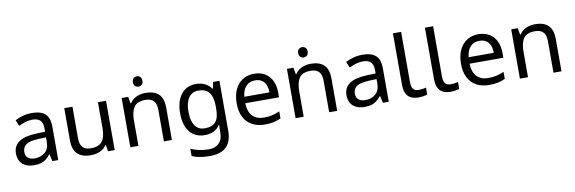

<svg xmlns="http://www.w3.org/2000/svg" viewBox="-62 -1277 6157 2056"><g transform="rotate(-10 3016.5 -248.5)"><path d="M288 -545Q386 -545 433 -502Q480 -459 480 -365V0H416L399 -76H395Q372 -47 347.5 -27.5Q323 -8 291.5 1Q260 10 215 10Q167 10 128.5 -7Q90 -24 68 -59.5Q46 -95 46 -149Q46 -229 109 -272.5Q172 -316 303 -320L394 -323V-355Q394 -422 365 -448Q336 -474 283 -474Q241 -474 203 -461.5Q165 -449 132 -433L105 -499Q140 -518 188 -531.5Q236 -545 288 -545ZM314 -259Q214 -255 175.5 -227Q137 -199 137 -148Q137 -103 164.5 -82Q192 -61 235 -61Q303 -61 348 -98.5Q393 -136 393 -214V-262Z M1094 -536V0H1022L1009 -71H1005Q988 -43 961 -25Q934 -7 902 1.5Q870 10 835 10Q771 10 727.5 -10.5Q684 -31 662 -74Q640 -117 640 -185V-536H729V-191Q729 -127 758 -95Q787 -63 848 -63Q908 -63 942.5 -85.5Q977 -108 991.5 -151.5Q1006 -195 1006 -257V-536Z M1464 -737Q1484 -737 1499.5 -723.5Q1515 -710 1515 -681Q1515 -653 1499.5 -639Q1484 -625 1464 -625Q1442 -625 1427 -639Q1412 -653 1412 -681Q1412 -710 1427 -723.5Q1442 -737 1464 -737ZM1522 -546Q1618 -546 1667 -499.5Q1716 -453 1716 -349V0H1629V-343Q1629 -408 1600 -440Q1571 -472 1509 -472Q1420 -472 1386 -422Q1352 -372 1352 -278V0H1264V-536H1335L1348 -463H1353Q1371 -491 1397.5 -509.5Q1424 -528 1456 -537Q1488 -546 1522 -546Z M2072 -546Q2125 -546 2167.5 -526Q2210 -506 2240 -465H2245L2257 -536H2327V9Q2327 85 2301 136.5Q2275 188 2222 214Q2169 240 2087 240Q2029 240 1980.5 231.5Q1932 223 1894 206V125Q1932 145 1983 156Q2034 167 2092 167Q2161 167 2200.5 126.5Q2240 86 2240 16V-5Q2240 -17 2241 -39.5Q2242 -62 2243 -71H2239Q2211 -30 2169.5 -10Q2128 10 2073 10Q1969 10 1910.5 -63Q1852 -136 1852 -267Q1852 -395 1910.5 -470.5Q1969 -546 2072 -546ZM2084 -472Q2039 -472 2007.5 -448Q1976 -424 1959.5 -378Q1943 -332 1943 -266Q1943 -167 1979.5 -114.5Q2016 -62 2086 -62Q2127 -62 2156 -72.5Q2185 -83 2204 -105.5Q2223 -128 2232 -163Q2241 -198 2241 -246V-267Q2241 -340 2224.5 -385Q2208 -430 2173 -451Q2138 -472 2084 -472Z M2704 -546Q2773 -546 2822.5 -516Q2872 -486 2898.5 -431.5Q2925 -377 2925 -304V-251H2558Q2560 -160 2604.5 -112.5Q2649 -65 2729 -65Q2780 -65 2819.5 -74.5Q2859 -84 2901 -102V-25Q2860 -7 2820 1.5Q2780 10 2725 10Q2649 10 2590.5 -21Q2532 -52 2499.5 -113.5Q2467 -175 2467 -264Q2467 -352 2496.5 -415Q2526 -478 2579.5 -512Q2633 -546 2704 -546ZM2703 -474Q2640 -474 2603.5 -433.5Q2567 -393 2560 -321H2833Q2833 -367 2819 -401Q2805 -435 2776.5 -454.5Q2748 -474 2703 -474Z M3261 -737Q3281 -737 3296.5 -723.5Q3312 -710 3312 -681Q3312 -653 3296.5 -639Q3281 -625 3261 -625Q3239 -625 3224 -639Q3209 -653 3209 -681Q3209 -710 3224 -723.5Q3239 -737 3261 -737ZM3319 -546Q3415 -546 3464 -499.5Q3513 -453 3513 -349V0H3426V-343Q3426 -408 3397 -440Q3368 -472 3306 -472Q3217 -472 3183 -422Q3149 -372 3149 -278V0H3061V-536H3132L3145 -463H3150Q3168 -491 3194.5 -509.5Q3221 -528 3253 -537Q3285 -546 3319 -546Z M3882 -545Q3980 -545 4027 -502Q4074 -459 4074 -365V0H4010L3993 -76H3989Q3966 -47 3941.5 -27.5Q3917 -8 3885.5 1Q3854 10 3809 10Q3761 10 3722.5 -7Q3684 -24 3662 -59.5Q3640 -95 3640 -149Q3640 -229 3703 -272.5Q3766 -316 3897 -320L3988 -323V-355Q3988 -422 3959 -448Q3930 -474 3877 -474Q3835 -474 3797 -461.5Q3759 -449 3726 -433L3699 -499Q3734 -518 3782 -531.5Q3830 -545 3882 -545ZM3908 -259Q3808 -255 3769.5 -227Q3731 -199 3731 -148Q3731 -103 3758.5 -82Q3786 -61 3829 -61Q3897 -61 3942 -98.5Q3987 -136 3987 -214V-262Z M4398 10Q4354 10 4319.5 -4.5Q4285 -19 4265 -55.5Q4245 -92 4245 -157V-714H4334V-165Q4334 -117 4352.5 -93Q4371 -69 4411 -69Q4433 -69 4456.5 -72.5Q4480 -76 4493 -80V-6Q4479 1 4451.5 5.5Q4424 10 4398 10Z M4746 10Q4702 10 4667.5 -4.5Q4633 -19 4613 -55.5Q4593 -92 4593 -157V-714H4682V-165Q4682 -117 4700.5 -93Q4719 -69 4759 -69Q4781 -69 4804.5 -72.5Q4828 -76 4841 -80V-6Q4827 1 4799.5 5.5Q4772 10 4746 10Z M5143 -546Q5212 -546 5261.5 -516Q5311 -486 5337.5 -431.5Q5364 -377 5364 -304V-251H4997Q4999 -160 5043.5 -112.5Q5088 -65 5168 -65Q5219 -65 5258.5 -74.5Q5298 -84 5340 -102V-25Q5299 -7 5259 1.5Q5219 10 5164 10Q5088 10 5029.5 -21Q4971 -52 4938.5 -113.5Q4906 -175 4906 -264Q4906 -352 4935.5 -415Q4965 -478 5018.5 -512Q5072 -546 5143 -546ZM5142 -474Q5079 -474 5042.5 -433.5Q5006 -393 4999 -321H5272Q5272 -367 5258 -401Q5244 -435 5215.5 -454.5Q5187 -474 5142 -474Z M5758 -546Q5854 -546 5903 -499.5Q5952 -453 5952 -349V0H5865V-343Q5865 -408 5836 -440Q5807 -472 5745 -472Q5656 -472 5622 -422Q5588 -372 5588 -278V0H5500V-536H5571L5584 -463H5589Q5607 -491 5633.5 -509.5Q5660 -528 5692 -537Q5724 -546 5758 -546Z"/></g></svg>

Font: lgurmukhi85
Style: Book
Weight: 400
Designer: Jelle Bosma - Monotype Design Team
Foundry: Monotype Imaging Inc.
Version: Version 2.003